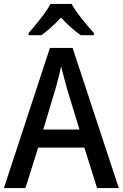

<svg xmlns="http://www.w3.org/2000/svg" viewBox="-20 -961 627 981"><path d="M346 -941H238C215 -897 162 -833 126 -792V-781H191C222 -803 258 -835 292 -871C325 -835 361 -803 393 -781H460V-792C423 -833 370 -896 346 -941ZM476 0H587L351 -716H235L0 0H110L175 -207H411ZM322 -509 386 -299H201L264 -509C272 -536 285 -585 292 -622C299 -592 315 -537 322 -509Z"/></svg>

Font: Noto Sans Gujarati SemiCondensed Medium
Style: Regular
Weight: 500
Width: 4
Designer: Jelle Bosma - Monotype Design Team, Universal Thirst
Foundry: Monotype Imaging Inc.
Version: Version 2.106